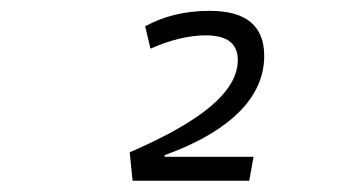

<svg xmlns="http://www.w3.org/2000/svg" viewBox="-20 -723 626 352"><path d="M223.1 -391.6H437L444.8 -435.5H281.7V-438.5C383.3 -475.1 464.4 -533.7 464.4 -620.6C464.4 -675.8 430.7 -703.1 364.7 -703.1C318.4 -703.1 280.3 -693.4 246.1 -674.8L255.9 -633.8C291.5 -649.9 327.6 -658.2 356.9 -658.2C396.5 -658.2 416 -643.1 416 -612.8C416 -542 313.5 -485.4 217.8 -443.8Z"/></svg>

Font: Cascadia Code PL ExtraLight
Style: Italic
Weight: 200
Italic angle: -10°
Monospace: yes
Designer: Aaron Bell
Foundry: Saja Typeworks
Version: Version 2404.023